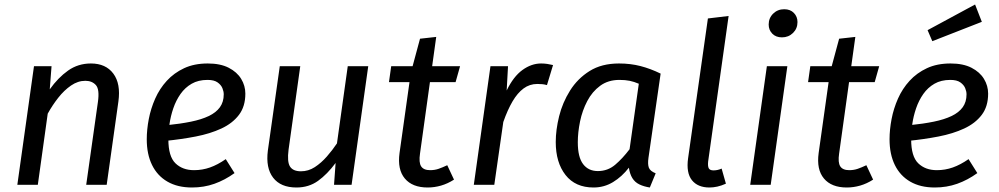

<svg xmlns="http://www.w3.org/2000/svg" viewBox="-20 -821 4437 853"><path d="M384 -539Q450 -539 483.5 -494Q517 -449 506 -370L454 0H363L415 -368Q423 -424 406 -443Q389 -462 359 -462Q326 -462 295.5 -441Q265 -420 239 -387Q213 -354 192 -316L148 0H57L131 -527H209L201 -424Q238 -476 282.5 -507.5Q327 -539 384 -539Z M903 -539Q959 -539 996 -520Q1033 -501 1051.5 -470.5Q1070 -440 1070 -405Q1070 -348 1041.5 -310.5Q1013 -273 963.5 -250Q914 -227 849.5 -214.5Q785 -202 714 -195L723 -265Q782 -271 828.5 -280.5Q875 -290 907.5 -305.5Q940 -321 957 -344.5Q974 -368 974 -402Q974 -415 968 -429.5Q962 -444 946.5 -455Q931 -466 902 -466Q861 -466 831.5 -449Q802 -432 782 -403.5Q762 -375 750 -340Q738 -305 733 -269.5Q728 -234 728 -202Q728 -126 759.5 -95.5Q791 -65 842 -65Q879 -65 913 -77Q947 -89 983 -114L1022 -52Q979 -21 932.5 -4.5Q886 12 833 12Q769 12 724 -14Q679 -40 655.5 -88Q632 -136 632 -202Q632 -245 641 -292Q650 -339 669.5 -383Q689 -427 721 -462Q753 -497 798 -518Q843 -539 903 -539Z M1297 12Q1227 12 1193.5 -31.5Q1160 -75 1170 -152L1223 -527H1314L1262 -156Q1255 -102 1268.5 -81Q1282 -60 1317 -60Q1350 -60 1378.5 -78.5Q1407 -97 1432 -125.5Q1457 -154 1477 -184L1525 -527H1616L1542 0H1464L1471 -97Q1434 -47 1393 -17.5Q1352 12 1297 12Z M1846 -649 1918 -657 1846 -139Q1840 -99 1851 -82Q1862 -65 1891 -65Q1911 -65 1928.5 -71Q1946 -77 1967 -87L1997 -23Q1969 -5 1939.5 3.5Q1910 12 1880 12Q1812 12 1778.5 -28Q1745 -68 1755 -141L1805 -497ZM1718 -527H2024L2004 -456H1708Z M2384 -539Q2398 -539 2411.5 -537Q2425 -535 2437 -532L2410 -443Q2399 -446 2389.5 -447Q2380 -448 2367 -448Q2333 -448 2306 -428Q2279 -408 2257 -370.5Q2235 -333 2216 -279L2176 0H2085L2159 -527H2237L2231 -419Q2261 -481 2301 -510Q2341 -539 2384 -539Z M2730 -539Q2781 -539 2825.5 -527.5Q2870 -516 2915 -494L2861 -120Q2857 -92 2862.5 -76.5Q2868 -61 2893 -51L2867 12Q2841 8 2821 -1.5Q2801 -11 2789.5 -29.5Q2778 -48 2774 -76Q2743 -36 2703.5 -12Q2664 12 2617 12Q2536 12 2492.5 -43.5Q2449 -99 2449 -190Q2449 -244 2464 -304.5Q2479 -365 2512.5 -418.5Q2546 -472 2599.5 -505.5Q2653 -539 2730 -539ZM2732 -466Q2682 -466 2646.5 -440Q2611 -414 2589 -372Q2567 -330 2557 -281.5Q2547 -233 2547 -189Q2547 -123 2570.5 -92Q2594 -61 2636 -61Q2680 -61 2713 -89Q2746 -117 2777 -158L2818 -449Q2797 -458 2777.5 -462Q2758 -466 2732 -466Z M3125 -739 3217 -750 3126 -103Q3124 -82 3129 -73Q3134 -64 3150 -64Q3159 -64 3168 -66Q3177 -68 3186 -72L3205 -5Q3185 4 3167 8Q3149 12 3132 12Q3080 12 3054 -20.5Q3028 -53 3037 -118Z M3387 -527H3478L3404 0H3313ZM3454 -655Q3427 -655 3411 -671.5Q3395 -688 3395 -712Q3395 -741 3415 -760.5Q3435 -780 3464 -780Q3491 -780 3507 -763.5Q3523 -747 3523 -723Q3523 -694 3503 -674.5Q3483 -655 3454 -655Z M3708 -649 3780 -657 3708 -139Q3702 -99 3713 -82Q3724 -65 3753 -65Q3773 -65 3790.5 -71Q3808 -77 3829 -87L3859 -23Q3831 -5 3801.5 3.5Q3772 12 3742 12Q3674 12 3640.5 -28Q3607 -68 3617 -141L3667 -497ZM3580 -527H3886L3866 -456H3570Z M4203 -539Q4259 -539 4296 -520Q4333 -501 4351.5 -470.5Q4370 -440 4370 -405Q4370 -348 4341.5 -310.5Q4313 -273 4263.5 -250Q4214 -227 4149.5 -214.5Q4085 -202 4014 -195L4023 -265Q4082 -271 4128.5 -280.5Q4175 -290 4207.5 -305.5Q4240 -321 4257 -344.5Q4274 -368 4274 -402Q4274 -415 4268 -429.5Q4262 -444 4246.5 -455Q4231 -466 4202 -466Q4161 -466 4131.5 -449Q4102 -432 4082 -403.5Q4062 -375 4050 -340Q4038 -305 4033 -269.5Q4028 -234 4028 -202Q4028 -126 4059.5 -95.5Q4091 -65 4142 -65Q4179 -65 4213 -77Q4247 -89 4283 -114L4322 -52Q4279 -21 4232.5 -4.5Q4186 12 4133 12Q4069 12 4024 -14Q3979 -40 3955.5 -88Q3932 -136 3932 -202Q3932 -245 3941 -292Q3950 -339 3969.5 -383Q3989 -427 4021 -462Q4053 -497 4098 -518Q4143 -539 4203 -539ZM4101 -687 4312 -801 4342 -724 4122 -638Z"/></svg>

Font: Fira Sans Variable
Style: Italic
Weight: 397
Italic angle: -8°
Designer: Carrois Corporate & Edenspiekermann AG
Foundry: Carrois Corporate GbR & Edenspiekermann AG
Version: Version 4.202